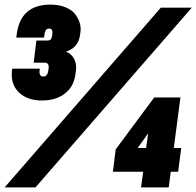

<svg xmlns="http://www.w3.org/2000/svg" viewBox="-24 -813 852 833"><path d="M148.9 -515.1Q142.6 -481 163.1 -481H165Q182.1 -481 186 -508.8L187 -516.1Q189.9 -541 169.9 -541H122.1L133.8 -637.2H181.2Q190.9 -637.2 195.8 -641.8Q200.7 -646.5 202.1 -658.2L203.1 -665Q206.1 -689 189.9 -689H188Q178.7 -689 173.8 -680.2Q168.9 -671.4 167 -649.9H46.9L47.9 -659.2Q62.5 -793 194.8 -793Q233.4 -793 261.7 -780.8Q290 -768.6 303.5 -749.8Q316.9 -731 322.3 -711.9Q327.6 -692.9 325.2 -675.8L323.2 -661.1Q315.9 -606 262.2 -588.9Q285.2 -580.1 297.4 -557.9Q309.6 -535.6 305.2 -504.9L303.2 -490.2Q295.9 -436 256.8 -406.5Q217.8 -377 158.2 -377Q94.2 -377 57.9 -412.1Q21.5 -447.3 27.8 -505.9L28.8 -515.1ZM129.9 0H-3.9L673.8 -779.8H808.1ZM708 0H587.9L597.2 -67.9H465.8L478 -165L645 -390.1H758.8L730 -170.9H762.2L749 -67.9H716.8ZM619.1 -234.9 573.2 -170.9H609.9Z"/></svg>

Font: Cooper Hewitt
Style: Bold Italic
Weight: 712
Designer: Village Type and Design LLC
Foundry: Cooper Hewitt Smithsonian Design Museum
Version: 1.000